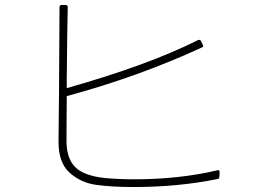

<svg xmlns="http://www.w3.org/2000/svg" viewBox="-20 -754 1040 771"><path d="M247 -193Q246 -120 281 -84Q316 -48 402 -39Q460 -34 519 -34Q699 -34 852 -70L855 -71Q862 -71 862 -62L861 -45Q861 -36 853 -35Q695 -3 518 -3Q425 -3 364 -12Q303 -21 259 -61Q215 -101 215 -184L217 -383Q218 -554 219 -725Q219 -734 228 -734H243Q252 -734 252 -725Q250 -644 248 -433V-400Q579 -494 775 -593L780 -594Q785 -594 787 -589L794 -575Q796 -571 796 -569Q796 -565 790 -563Q536 -446 248 -368Z"/></svg>

Font: LINE Seed JP_TTF Thin
Style: Regular
Weight: 250
Designer: LY Corporation & Fontrix & Fontworks
Version: Version 1.008